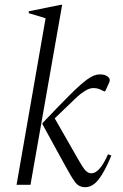

<svg xmlns="http://www.w3.org/2000/svg" viewBox="-20 -770 512 800"><path d="M49 0 170 -694 100 -715V-723L233 -750H239L107 0ZM335 10Q309 10 293.5 -10.5Q278 -31 252 -79L157 -252V-257Q230 -334 274.5 -378Q319 -422 346 -441Q373 -460 395 -460Q407 -460 414.5 -458Q422 -456 427 -452Q443 -442 434 -424L419 -391L415 -389L402 -395Q389 -403 368 -403Q353 -403 334.5 -391.5Q316 -380 302 -367L208 -277L304 -109Q324 -73 335.5 -60.5Q347 -48 361 -48Q395 -48 430 -127L444 -122Q417 -56 391.5 -23Q366 10 335 10Z"/></svg>

Font: Spectral Light
Style: Italic
Weight: 300
Italic angle: -10°
Designer: Jean-Baptiste Levee
Foundry: Production Type
Version: Version 2.001